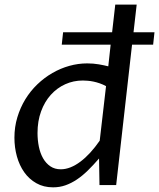

<svg xmlns="http://www.w3.org/2000/svg" viewBox="-20 -802 689 832"><path d="M465.8 -662.1 479.5 -782.2H572.3L558.6 -662.1H649.4L643.6 -608.4H552.2L483.4 0H411.1L409.2 -115.2Q384.3 -86.4 360.6 -63.2Q336.9 -40 312.7 -23.9Q288.6 -7.8 263.4 1Q238.3 9.8 210 9.8Q168.9 9.8 137.5 -8.1Q106 -25.9 85 -55.7Q64 -85.4 53.2 -124.3Q42.5 -163.1 42.5 -205.1Q42.5 -252 55.2 -293.9Q67.9 -335.9 89.8 -371.8Q111.8 -407.7 141.8 -436.5Q171.9 -465.3 207 -485.6Q242.2 -505.9 280.5 -516.6Q318.8 -527.3 357.9 -527.3Q384.3 -527.3 408.2 -523.2Q432.1 -519 449.2 -514.6L459.5 -608.4H247.6L253.4 -662.1ZM439.5 -428.7Q426.3 -436 412.1 -440.9Q397.9 -445.8 384.8 -448.5Q371.6 -451.2 359.6 -452.1Q347.7 -453.1 338.9 -453.1Q298.3 -453.1 262.7 -437Q227.1 -420.9 200.2 -391.1Q173.3 -361.3 158 -319.3Q142.6 -277.3 142.6 -225.6Q142.6 -194.8 148.4 -166.3Q154.3 -137.7 166.7 -116Q179.2 -94.2 198.2 -81.3Q217.3 -68.4 243.2 -68.4Q264.2 -68.4 285.6 -76.9Q307.1 -85.4 328.6 -101.6Q350.1 -117.7 371.1 -140.6Q392.1 -163.6 412.1 -192.4Z"/></svg>

Font: Proza Libre
Style: Italic
Weight: 400
Designer: Jasper de Waard
Foundry: Jasper de Waard
Version: Version 1.000; ttfautohint (v1.4.1.8-43bc)